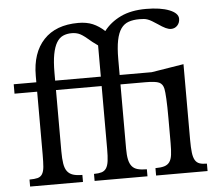

<svg xmlns="http://www.w3.org/2000/svg" viewBox="-56 -892 1085 955"><g transform="rotate(-5 486.5 -415.0)"><path d="M869 -162Q869 -123 872 -98.5Q875 -74 883 -60.5Q891 -47 905 -42Q919 -37 942 -37V0H685V-37Q712 -37 729 -42Q746 -47 755.5 -60Q765 -73 768 -96Q771 -119 771 -154V-280Q771 -338 769 -375Q767 -412 764 -426Q759 -450 741 -458.5Q723 -467 673 -467H548V-146Q548 -113 552.5 -92Q557 -71 567.5 -58Q578 -45 596.5 -40Q615 -35 642 -35V0H378V-35Q401 -35 416 -39.5Q431 -44 439.5 -57Q448 -70 451 -93Q454 -116 454 -153V-467H226V-161Q226 -124 230 -99.5Q234 -75 244.5 -61Q255 -47 273 -41Q291 -35 320 -35V0H56V-35Q82 -35 97 -39Q112 -43 120 -56Q128 -69 130 -92Q132 -115 132 -153V-467H19V-514H132V-546Q132 -661 192.5 -725.5Q253 -790 365 -790Q407 -790 437.5 -777Q468 -764 496 -738Q528 -780 580 -805Q632 -830 707 -830Q779 -830 823 -812.5Q867 -795 867 -767Q867 -747 854.5 -733.5Q842 -720 823 -720Q811 -720 796 -727Q781 -734 758 -750Q743 -760 732 -766.5Q721 -773 711.5 -776.5Q702 -780 692.5 -781Q683 -782 670 -782Q639 -782 616 -774Q593 -766 578 -745Q563 -724 555.5 -687Q548 -650 548 -592V-514H708L869 -540ZM454 -514V-670Q440 -680 427.5 -689.5Q415 -699 404 -709Q379 -730 363 -736Q347 -742 328 -742Q304 -742 285 -733.5Q266 -725 253 -703.5Q240 -682 233 -645.5Q226 -609 226 -552V-514Z"/></g></svg>

Font: SVN-Libre Baskerville
Style: Regular
Weight: 400
Designer: Pablo Impallari, Rodrigo Fuenzalida
Foundry: Pablo Impallari, Rodrigo Fuenzalida
Version: Version 1.000; ttfautohint (v1.8.4)